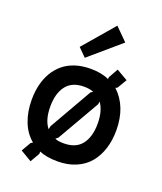

<svg xmlns="http://www.w3.org/2000/svg" viewBox="-182 -1083 1069 1268"><g transform="rotate(20 352.5 -449.0)"><path d="M403.8 -493.2 418.9 -502.9Q391.1 -514.2 352.1 -514.2Q268.1 -514.2 227.1 -460.9Q186 -407.7 186 -314.9Q186 -220.2 227.1 -169.9L231.9 -192.9ZM519 -314.9Q519 -403.8 481 -457L478 -437L307.1 -140.1L290 -126Q311.5 -116.2 353 -116.2Q437 -116.2 478 -169.2Q519 -222.2 519 -314.9ZM649.9 -314.9Q649.9 -244.6 631.3 -186Q612.8 -127.4 576.7 -83.5Q540.5 -39.6 483.6 -14.9Q426.8 9.8 354 9.8Q277.3 9.8 225.1 -12.2V3.9L187 69.8L107.9 22.9L146 -43L160.2 -51.8Q107.9 -94.7 81.5 -163.3Q55.2 -231.9 55.2 -314.9Q55.2 -371.1 66.9 -420.2Q78.6 -469.2 102.5 -509.8Q126.5 -550.3 161.4 -579.3Q196.3 -608.4 244.9 -624.3Q293.5 -640.1 352.1 -640.1Q430.7 -640.1 481.9 -615.2L483.9 -629.9L521 -695.8L600.1 -649.9L561 -584L547.9 -577.1Q649.9 -482.4 649.9 -314.9ZM419.9 -967.8 506.8 -880.9 290 -694.8 233.9 -751Z"/></g></svg>

Font: Sinkin Sans 600 SemiBold
Style: Regular
Weight: 600
Designer: Keith Bates
Foundry: K-Type
Version: Sinkin Sans (version 1.0)  by Keith Bates   •   © 2014   www